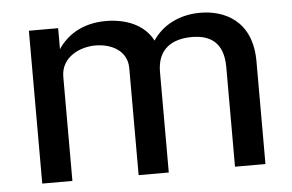

<svg xmlns="http://www.w3.org/2000/svg" viewBox="-43 -587 984 647"><g transform="rotate(-5 449.0 -263.5)"><path d="M75 0H177V-352C177 -420 243 -448 293 -448C351 -448 401 -419 401 -362V0H503V-340C503 -420 556 -448 620 -448C678 -448 727 -424 727 -337V0H830V-347C830 -487 735 -527 655 -527C585 -527 527 -497 494 -447C466 -502 404 -527 336 -527C255 -527 203 -490 174 -446V-517H75Z"/></g></svg>

Font: United Sans Medium
Style: Regular
Weight: 500
Designer: Pablo Impallari, Rodrigo Fuenzalida (Modified by Dan O. Williams)
Version: Version 1.000;PS 001.000;hotconv 1.0.88;makeotf.lib2.5.64775